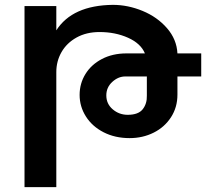

<svg xmlns="http://www.w3.org/2000/svg" viewBox="-20 -560 849 791"><path d="M809 -245H711V-170Q711 -118 684.5 -77Q658 -36 613 -13.5Q568 9 514 9Q454 9 407 -15Q360 -39 334 -80Q308 -121 308 -169Q308 -216 332 -255Q356 -294 400 -317Q444 -340 501 -340H577Q560 -381 507.5 -404.5Q455 -428 390 -428Q336 -428 295.5 -405.5Q255 -383 233.5 -345.5Q212 -308 212 -263V211H81V-535H212V-435Q278 -538 445 -540Q507 -540 567.5 -515Q628 -490 668 -444Q708 -398 711 -340H809ZM496 -245Q467 -245 442.5 -222.5Q418 -200 418 -167Q418 -132 444.5 -109.5Q471 -87 506 -87Q550 -87 568 -110Q586 -133 585 -166V-245Z"/></svg>

Font: Montserrat arm2 Medium
Style: Regular
Weight: 500
Designer: Julieta Ulanovsky
Foundry: Julieta Ulanovsky
Version: Version 6.000